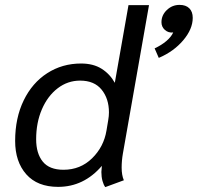

<svg xmlns="http://www.w3.org/2000/svg" viewBox="-20 -755 809 786"><path d="M613 -557Q641 -570 661 -587Q681 -604 689 -622Q669 -620 655 -632.5Q641 -645 641 -664Q641 -693 663 -714Q685 -735 715 -735Q741 -735 755 -721Q769 -707 769 -682Q769 -636 730 -590Q691 -544 630 -518ZM395 -51Q395 -58 397 -76Q323 10 218 10Q133 10 87.5 -41.5Q42 -93 42 -178Q42 -272 77 -344Q112 -416 173.5 -455.5Q235 -495 312 -495Q362 -495 396 -473.5Q430 -452 450 -416L506 -734H590L483 -126Q478 -97 478 -69Q478 -38 487 -17L411 11Q404 2 399.5 -14.5Q395 -31 395 -51ZM416 -221 423 -263Q426 -280 426 -295Q426 -351 396 -388Q366 -425 308 -425Q257 -425 216 -393.5Q175 -362 151.5 -307.5Q128 -253 128 -185Q128 -127 155 -93.5Q182 -60 240 -60Q309 -60 357 -107Q405 -154 416 -221Z"/></svg>

Font: Niramit
Style: Italic
Weight: 400
Italic angle: -10°
Version: Version 1.000; ttfautohint (v1.6)